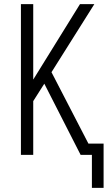

<svg xmlns="http://www.w3.org/2000/svg" viewBox="-20 -755 540 936"><path d="M428 161V0H373L196 -347L142 -262V0H82V-735H142V-367L370 -735H440L231 -403L411 -55H485V161Z"/></svg>

Font: Iosevka Fixed SS04 Light
Style: Regular
Weight: 300
Monospace: yes
Designer: Belleve Invis
Foundry: Belleve Invis
Version: Version 32.5.0